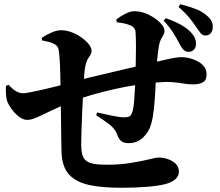

<svg xmlns="http://www.w3.org/2000/svg" viewBox="-20 -850 1040 908"><path d="M870 -605Q856 -606 847 -615.5Q838 -625 829 -643Q817 -666 800.5 -693Q784 -720 754 -752L764 -764Q802 -751 832.5 -734.5Q863 -718 883 -697Q897 -682 902 -669.5Q907 -657 907 -643Q907 -624 896 -614Q885 -604 870 -605ZM552 38Q464 38 402.5 25Q341 12 307.5 -23.5Q274 -59 271 -129Q270 -161 269.5 -204Q269 -247 268.5 -296Q268 -345 267 -397Q266 -451 265 -504Q264 -557 260 -595Q258 -617 253.5 -626Q249 -635 238 -641Q225 -649 210 -652Q195 -655 179 -659L177 -671Q197 -684 222 -695.5Q247 -707 269 -707Q294 -707 320 -697Q346 -687 367 -671.5Q388 -656 400.5 -640Q413 -624 413 -610Q413 -599 407.5 -590.5Q402 -582 395 -570.5Q388 -559 384 -539Q380 -523 378 -492.5Q376 -462 374 -424Q371 -378 369 -328Q367 -278 365.5 -236Q364 -194 364 -169Q364 -139 369 -120Q374 -101 386.5 -90.5Q399 -80 422.5 -75.5Q446 -71 484 -71Q547 -71 599 -79.5Q651 -88 685 -96.5Q719 -105 728 -105Q752 -105 774 -97.5Q796 -90 811 -75.5Q826 -61 826 -38Q826 -18 810 -3Q794 12 761 21Q728 29 674.5 33.5Q621 38 552 38ZM110 -283Q84 -283 57.5 -308.5Q31 -334 16 -366Q10 -381 8.5 -401Q7 -421 8 -444L21 -449Q38 -429 55 -419Q72 -409 90 -409Q100 -409 125 -414Q150 -419 183.5 -426.5Q217 -434 252 -443Q287 -452 318 -461Q353 -471 399.5 -482.5Q446 -494 496.5 -505.5Q547 -517 592 -528Q637 -539 669 -546Q728 -560 761.5 -567.5Q795 -575 811.5 -577.5Q828 -580 834 -580Q861 -580 889.5 -571Q918 -562 937.5 -544Q957 -526 957 -498Q957 -471 940 -461Q923 -451 893 -451Q868 -451 846.5 -455Q825 -459 796 -461.5Q767 -464 720 -460Q676 -456 623.5 -448Q571 -440 516.5 -427.5Q462 -415 411.5 -400.5Q361 -386 320 -369Q261 -346 220.5 -326Q180 -306 153.5 -294.5Q127 -283 110 -283ZM588 -173Q567 -173 554.5 -182Q542 -191 534 -214Q524 -242 495 -263.5Q466 -285 435 -305L439 -318Q478 -309 514 -302Q550 -295 565 -295Q582 -295 592 -299.5Q602 -304 608 -328Q612 -343 614.5 -374Q617 -405 618.5 -437.5Q620 -470 620 -489Q621 -513 622 -551.5Q623 -590 623 -630Q623 -670 621 -698Q620 -723 589 -733Q575 -738 561.5 -740.5Q548 -743 532 -745L530 -758Q551 -774 574 -785.5Q597 -797 616 -797Q649 -797 682 -781Q715 -765 736.5 -743.5Q758 -722 758 -704Q758 -693 752 -683.5Q746 -674 740 -661.5Q734 -649 731 -630Q727 -604 723.5 -569Q720 -534 718 -495Q717 -464 714.5 -419.5Q712 -375 707.5 -333Q703 -291 695 -264Q685 -227 657 -200Q629 -173 588 -173ZM951 -682Q938 -682 929 -693Q920 -704 909 -720Q898 -738 877 -764Q856 -790 824 -817L833 -830Q875 -819 905.5 -807.5Q936 -796 957 -777Q974 -764 981 -748.5Q988 -733 986 -721Q986 -705 977 -693.5Q968 -682 951 -682Z"/></svg>

Font: Noto Serif JP ExtraBold
Style: Regular
Weight: 800
Designer: Ryoko NISHIZUKA 西塚涼子 (kana & ideographs); Frank Grießhammer (Latin, Greek & Cyrillic); Wenlong ZHANG 张文龙 (bopomofo); San
Foundry: Adobe
Version: Version 2.003-H1;hotconv 1.1.1;makeotfexe 2.6.0